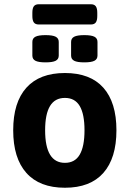

<svg xmlns="http://www.w3.org/2000/svg" viewBox="-20 -874 609 902"><path d="M42 -262Q42 -393 104 -462Q166 -531 285 -531Q404 -531 465.5 -462Q527 -393 527 -262Q527 -131 465.5 -61.5Q404 8 285 8Q166 8 104 -61.5Q42 -131 42 -262ZM377 -262Q377 -338 354.5 -376Q332 -414 285 -414Q238 -414 215 -376Q192 -338 192 -262Q192 -109 285 -109Q332 -109 354.5 -147.5Q377 -186 377 -262ZM132 -613V-677Q132 -694 146.5 -701.5Q161 -709 194 -709Q227 -709 241.5 -701.5Q256 -694 256 -677V-613Q256 -596 241.5 -588.5Q227 -581 194 -581Q161 -581 146.5 -588.5Q132 -596 132 -613ZM314 -613V-677Q314 -694 328.5 -701.5Q343 -709 376 -709Q409 -709 423.5 -701.5Q438 -694 438 -677V-613Q438 -596 423.5 -588.5Q409 -581 376 -581Q343 -581 328.5 -588.5Q314 -596 314 -613ZM132 -799V-814Q132 -835 139 -844.5Q146 -854 162 -854H407Q423 -854 430 -844.5Q437 -835 437 -814V-799Q437 -778 430 -768.5Q423 -759 407 -759H162Q146 -759 139 -768.5Q132 -778 132 -799Z"/></svg>

Font: Asap-Bold
Style: Bold
Weight: 700
Designer: Pablo Cosgaya
Foundry: Omnibus-Type
Version: Version 2.000; ttfautohint (v1.8)